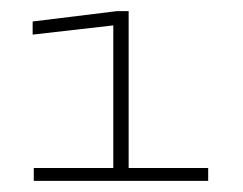

<svg xmlns="http://www.w3.org/2000/svg" viewBox="-20 -699 436 344"><path d="M40.5 -375H353V-398H210.5V-679H189L38.5 -660.5V-637L183 -653.5V-398H40.5Z"/></svg>

Font: Anybody Expanded ExtraLight
Style: Regular
Weight: 250
Width: 7
Version: Version 1.113;gftools[0.9.25]